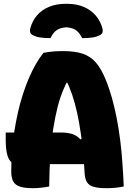

<svg xmlns="http://www.w3.org/2000/svg" viewBox="-20 -978 690 1007"><path d="M10 -283H301Q331 -283 356 -276Q381 -269 402 -247L469 -272L462 -117H72Q49 -117 35.5 -131.5Q22 -146 16 -174.5Q10 -203 10 -243ZM238 0Q218 4 195.5 6.5Q173 9 152 9Q109 9 84 0.5Q59 -8 49 -27Q39 -46 39 -78Q39 -131 43 -184Q47 -237 55 -288Q63 -339 74 -388Q85 -437 99.5 -482Q114 -527 131 -567Q148 -607 167.5 -641Q187 -675 208 -701Q234 -706 259 -708Q284 -710 312 -710Q372 -710 413 -696.5Q454 -683 482.5 -650.5Q511 -618 534 -561Q552 -518 566.5 -466.5Q581 -415 592 -358.5Q603 -302 610.5 -242Q618 -182 622 -123Q625 -79 626.5 -52Q628 -25 629 0Q612 4 587.5 6.5Q563 9 540 9Q496 9 471.5 2Q447 -5 436.5 -22Q426 -39 424 -67Q420 -144 412.5 -210.5Q405 -277 395 -333.5Q385 -390 372 -437Q359 -484 342.5 -523.5Q326 -563 307 -595L371 -544H291L358 -596Q335 -559 315.5 -515Q296 -471 282.5 -418Q269 -365 259 -301.5Q249 -238 244 -163.5Q239 -89 238 0ZM245 -778Q213 -778 190 -781.5Q167 -785 150 -795Q141 -800 138.5 -808Q136 -816 138 -826Q148 -866 172.5 -895.5Q197 -925 235.5 -941.5Q274 -958 324 -958H332Q382 -958 420 -941.5Q458 -925 483 -895.5Q508 -866 518 -826Q520 -816 517.5 -808Q515 -800 506 -795Q489 -785 466 -781.5Q443 -778 411 -778Q397 -806 379.5 -819Q362 -832 328 -835Q294 -832 276 -819Q258 -806 245 -778Z"/></svg>

Font: Recursive Casual Black
Style: Regular
Weight: 900
Version: Version 1.047